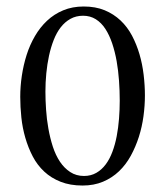

<svg xmlns="http://www.w3.org/2000/svg" viewBox="-20 -556 505 588"><path d="M119.1 -275.4Q119.1 -249.5 121.1 -220.2Q123 -190.9 128.2 -162.1Q133.3 -133.3 141.8 -106.9Q150.4 -80.6 163.6 -60.8Q176.8 -41 195.1 -29.1Q213.4 -17.1 237.3 -17.1Q258.3 -17.1 274.9 -26.6Q291.5 -36.1 303.7 -52.5Q315.9 -68.8 324.2 -91.1Q332.5 -113.3 337.4 -138.9Q342.3 -164.6 344.5 -192.4Q346.7 -220.2 346.7 -247.6Q346.7 -277.8 344.5 -308.8Q342.3 -339.8 337.2 -368.9Q332 -397.9 323.5 -423.3Q314.9 -448.7 302.7 -467.5Q290.5 -486.3 273.4 -497.1Q256.3 -507.8 234.4 -507.8Q212.9 -507.8 195.8 -498.3Q178.7 -488.8 166 -472.4Q153.3 -456.1 144.5 -433.6Q135.7 -411.1 130.1 -385.3Q124.5 -359.4 121.8 -331.3Q119.1 -303.2 119.1 -275.4ZM42 -259.8Q42 -291.5 46.9 -324.2Q51.8 -356.9 61.5 -387.7Q71.3 -418.5 86.9 -445.3Q102.5 -472.2 124 -492.4Q145.5 -512.7 173.6 -524.4Q201.7 -536.1 236.3 -536.1Q272.5 -536.1 300.3 -524.7Q328.1 -513.2 349.1 -493.4Q370.1 -473.6 384.3 -446.8Q398.4 -419.9 407.2 -389.9Q416 -359.9 419.9 -327.1Q423.8 -294.4 423.8 -263.7Q423.8 -232.4 419.4 -200Q415 -167.5 405.3 -137Q395.5 -106.4 380.6 -79.1Q365.7 -51.8 344.5 -31.5Q323.2 -11.2 295.4 0.5Q267.6 12.2 232.9 12.2Q194.8 12.2 165.8 0.7Q136.7 -10.7 115.5 -30.5Q94.2 -50.3 80.3 -76.9Q66.4 -103.5 57.6 -133.8Q48.8 -164.1 45.4 -196.3Q42 -228.5 42 -259.8Z"/></svg>

Font: Parastoo Print
Style: Print
Weight: 400
Foundry: Saber Rastikerdar (saber.rastikerdar@gmail.com)
Version: Version 1.0.0-alpha5